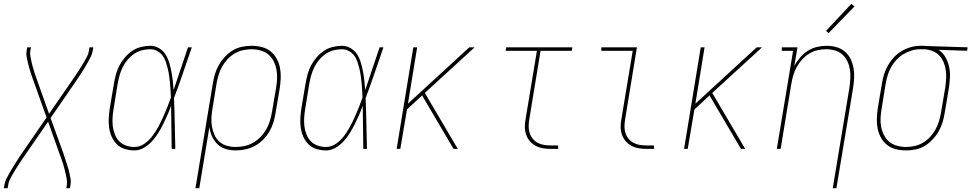

<svg xmlns="http://www.w3.org/2000/svg" viewBox="-33 -777 5070 1002"><path d="M-13 205 -10 187Q-7 171 0 156.5Q7 142 15 128Q23 114 31.5 100.5Q40 87 48.5 73Q57 59 66 45.5Q75 32 84 19L210 -164L145 -346Q140 -359 135.5 -372.5Q131 -386 126.5 -399.5Q122 -413 118.5 -426.5Q115 -440 111.5 -454Q108 -468 105.5 -482.5Q103 -497 106 -512L109 -530H129L125 -512Q123 -497 125.5 -483.5Q128 -470 131 -456.5Q134 -443 137.5 -429.5Q141 -416 145.5 -403Q150 -390 154 -377.5Q158 -365 163 -352L223 -183L341 -354Q350 -367 358.5 -379.5Q367 -392 375.5 -405Q384 -418 392 -431Q400 -444 407.5 -457Q415 -470 422 -483.5Q429 -497 431 -512L434 -530H454L451 -512Q448 -496 441 -481.5Q434 -467 426 -453Q418 -439 410 -425.5Q402 -412 393 -398Q384 -384 375 -370.5Q366 -357 357 -344L231 -161L297 21Q301 34 305.5 47.5Q310 61 314.5 74.5Q319 88 323 101.5Q327 115 330 129Q333 143 335.5 157.5Q338 172 335 187L332 205H313L316 187Q318 172 315.5 158.5Q313 145 310 131.5Q307 118 303.5 104.5Q300 91 296 78Q292 65 287.5 52.5Q283 40 278 27L218 -142L100 29Q91 42 82.5 54.5Q74 67 65.5 80Q57 93 49 106Q41 119 33.5 132Q26 145 19 158.5Q12 172 10 187L7 205Z M668 8Q643 8 618.5 0.5Q594 -7 577 -24Q560 -41 550 -63.5Q540 -86 536.5 -110.5Q533 -135 534.5 -161Q536 -187 540 -213L562 -343Q566 -367 572.5 -390.5Q579 -414 591 -436.5Q603 -459 620 -478.5Q637 -498 658 -512Q679 -526 703.5 -532Q728 -538 752 -538Q776 -538 797 -525.5Q818 -513 830.5 -493.5Q843 -474 850 -450.5Q857 -427 861.5 -403.5Q866 -380 868.5 -356Q871 -332 873 -307Q892 -363 910.5 -418.5Q929 -474 948 -530H968Q945 -464 922.5 -397.5Q900 -331 875 -265Q878 -199 879 -132.5Q880 -66 882 0H863Q862 -56 861.5 -112.5Q861 -169 860 -225Q851 -200 840.5 -176Q830 -152 818 -128Q806 -104 792 -81.5Q778 -59 759.5 -39Q741 -19 717.5 -5.5Q694 8 668 8ZM668 -10Q696 -10 720 -26.5Q744 -43 761.5 -66Q779 -89 792.5 -114Q806 -139 817.5 -164.5Q829 -190 839.5 -216Q850 -242 859 -268Q858 -287 857 -306.5Q856 -326 854 -345Q852 -364 849.5 -382.5Q847 -401 842.5 -419Q838 -437 832 -455Q826 -473 815 -487.5Q804 -502 787.5 -511Q771 -520 752 -520Q730 -520 708 -514.5Q686 -509 666.5 -495.5Q647 -482 632 -464Q617 -446 607 -425.5Q597 -405 591 -383.5Q585 -362 581 -340L560 -210Q556 -187 554.5 -164Q553 -141 555.5 -119Q558 -97 566 -76.5Q574 -56 588.5 -40.5Q603 -25 624.5 -17.5Q646 -10 668 -10Z M987 205 1078 -343Q1082 -368 1089.5 -392.5Q1097 -417 1110 -439.5Q1123 -462 1141.5 -481.5Q1160 -501 1182.5 -514.5Q1205 -528 1230.5 -533Q1256 -538 1281 -538Q1307 -538 1333 -531.5Q1359 -525 1378.5 -509.5Q1398 -494 1410.5 -471.5Q1423 -449 1428 -423.5Q1433 -398 1432 -371Q1431 -344 1427 -317L1405 -187Q1401 -162 1393.5 -137.5Q1386 -113 1372.5 -90Q1359 -67 1339.5 -47.5Q1320 -28 1296.5 -15.5Q1273 -3 1248 2.5Q1223 8 1198 8Q1170 8 1145 0.5Q1120 -7 1102 -24.5Q1084 -42 1073.5 -65.5Q1063 -89 1060 -115L1007 205ZM1197 -10Q1220 -10 1243 -15Q1266 -20 1287.5 -32Q1309 -44 1326.5 -62Q1344 -80 1356 -101Q1368 -122 1375 -144.5Q1382 -167 1386 -190L1408 -320Q1412 -344 1413 -368Q1414 -392 1409.5 -415Q1405 -438 1394.5 -458.5Q1384 -479 1367 -493Q1350 -507 1327 -513.5Q1304 -520 1280 -520Q1258 -520 1235 -515Q1212 -510 1191 -497.5Q1170 -485 1153.5 -467Q1137 -449 1125.5 -428Q1114 -407 1107.5 -385Q1101 -363 1097 -340L1076 -211Q1072 -188 1070.5 -164Q1069 -140 1073 -117Q1077 -94 1086 -73.5Q1095 -53 1111.5 -38Q1128 -23 1150.5 -16.5Q1173 -10 1197 -10Z M1668 8Q1643 8 1618.5 0.5Q1594 -7 1577 -24Q1560 -41 1550 -63.5Q1540 -86 1536.5 -110.5Q1533 -135 1534.5 -161Q1536 -187 1540 -213L1562 -343Q1566 -367 1572.5 -390.5Q1579 -414 1591 -436.5Q1603 -459 1620 -478.5Q1637 -498 1658 -512Q1679 -526 1703.5 -532Q1728 -538 1752 -538Q1776 -538 1797 -525.5Q1818 -513 1830.5 -493.5Q1843 -474 1850 -450.5Q1857 -427 1861.5 -403.5Q1866 -380 1868.5 -356Q1871 -332 1873 -307Q1892 -363 1910.5 -418.5Q1929 -474 1948 -530H1968Q1945 -464 1922.5 -397.5Q1900 -331 1875 -265Q1878 -199 1879 -132.5Q1880 -66 1882 0H1863Q1862 -56 1861.5 -112.5Q1861 -169 1860 -225Q1851 -200 1840.5 -176Q1830 -152 1818 -128Q1806 -104 1792 -81.5Q1778 -59 1759.5 -39Q1741 -19 1717.5 -5.5Q1694 8 1668 8ZM1668 -10Q1696 -10 1720 -26.5Q1744 -43 1761.5 -66Q1779 -89 1792.5 -114Q1806 -139 1817.5 -164.5Q1829 -190 1839.5 -216Q1850 -242 1859 -268Q1858 -287 1857 -306.5Q1856 -326 1854 -345Q1852 -364 1849.5 -382.5Q1847 -401 1842.5 -419Q1838 -437 1832 -455Q1826 -473 1815 -487.5Q1804 -502 1787.5 -511Q1771 -520 1752 -520Q1730 -520 1708 -514.5Q1686 -509 1666.5 -495.5Q1647 -482 1632 -464Q1617 -446 1607 -425.5Q1597 -405 1591 -383.5Q1585 -362 1581 -340L1560 -210Q1556 -187 1554.5 -164Q1553 -141 1555.5 -119Q1558 -97 1566 -76.5Q1574 -56 1588.5 -40.5Q1603 -25 1624.5 -17.5Q1646 -10 1668 -10Z M2037 0 2124 -530H2144L2096 -236L2416 -530H2444L2184 -292L2356 0H2334L2178 -265L2170 -279L2091 -206L2056 0Z M2840 0Q2819 0 2799 -3.5Q2779 -7 2761.5 -16.5Q2744 -26 2731.5 -41Q2719 -56 2712.5 -75Q2706 -94 2706 -114.5Q2706 -135 2710 -156L2769 -512H2606L2609 -530H2954L2951 -512H2788L2729 -153Q2726 -135 2726 -117Q2726 -99 2731 -83Q2736 -67 2747 -53.5Q2758 -40 2772.5 -32Q2787 -24 2804.5 -21Q2822 -18 2840 -18H2880V0Z M3340 0Q3319 0 3299 -3.5Q3279 -7 3261.5 -16.5Q3244 -26 3231.5 -41Q3219 -56 3212.5 -75Q3206 -94 3206 -114.5Q3206 -135 3210 -156L3269 -512H3105V-530H3291L3229 -153Q3226 -135 3226 -117Q3226 -99 3231 -83Q3236 -67 3247 -53.5Q3258 -40 3272.5 -32Q3287 -24 3304.5 -21Q3322 -18 3340 -18H3380V0Z M3537 0 3624 -530H3644L3596 -236L3916 -530H3944L3684 -292L3856 0H3834L3678 -265L3670 -279L3591 -206L3556 0Z M4313 205 4400 -320Q4403 -343 4404.5 -367Q4406 -391 4402.5 -413.5Q4399 -436 4389.5 -456.5Q4380 -477 4363.5 -492Q4347 -507 4325 -513.5Q4303 -520 4279 -520Q4257 -520 4234 -515Q4211 -510 4190.5 -497.5Q4170 -485 4153.5 -467Q4137 -449 4125.5 -428.5Q4114 -408 4107.5 -386Q4101 -364 4097 -341L4041 0H4021L4106 -512H4047V-530H4129L4112 -432Q4124 -455 4142 -476Q4160 -497 4182.5 -511.5Q4205 -526 4230.5 -532Q4256 -538 4281 -538Q4307 -538 4332 -531Q4357 -524 4376 -508Q4395 -492 4406 -469Q4417 -446 4421.5 -421Q4426 -396 4424.5 -369.5Q4423 -343 4419 -317L4332 205ZM4291 -604 4278 -616 4410 -757 4426 -743Z M4695 8Q4668 8 4642 1.5Q4616 -5 4596.5 -20.5Q4577 -36 4564.5 -58.5Q4552 -81 4547 -106.5Q4542 -132 4543 -159Q4544 -186 4548 -213L4570 -343Q4574 -368 4581.5 -391.5Q4589 -415 4602 -437.5Q4615 -460 4633 -479Q4651 -498 4673.5 -511Q4696 -524 4720.5 -531Q4745 -538 4769 -538Q4773 -538 4776 -538Q4779 -538 4783 -538Q4787 -538 4790.5 -538Q4794 -538 4798 -537L5017 -530L5014 -512L4865 -517Q4887 -503 4900.5 -479.5Q4914 -456 4920 -429Q4926 -402 4924.5 -373.5Q4923 -345 4919 -317L4897 -187Q4893 -162 4885.5 -137.5Q4878 -113 4865 -90.5Q4852 -68 4833.5 -48.5Q4815 -29 4792.5 -15.5Q4770 -2 4744.5 3Q4719 8 4695 8ZM4695 -10Q4717 -10 4740 -15Q4763 -20 4784 -32.5Q4805 -45 4821.5 -63Q4838 -81 4849.5 -102Q4861 -123 4867.5 -145Q4874 -167 4878 -190L4900 -320Q4903 -342 4904.5 -365Q4906 -388 4903 -409.5Q4900 -431 4892 -451Q4884 -471 4869.5 -486.5Q4855 -502 4835 -510Q4815 -518 4793 -520H4780Q4777 -520 4774 -520Q4771 -520 4768 -520Q4746 -520 4723.5 -513Q4701 -506 4681 -494Q4661 -482 4645 -464.5Q4629 -447 4617.5 -426.5Q4606 -406 4599.5 -384Q4593 -362 4589 -340L4568 -210Q4564 -186 4562.5 -162Q4561 -138 4565.5 -115Q4570 -92 4580.5 -71.5Q4591 -51 4608 -37Q4625 -23 4648 -16.5Q4671 -10 4695 -10Z"/></svg>

Font: Iosevka Slab Thin
Style: Italic
Weight: 100
Italic angle: -9°
Monospace: yes
Designer: Belleve Invis
Foundry: Belleve Invis
Version: Version 11.1.1; ttfautohint (v1.8.3)